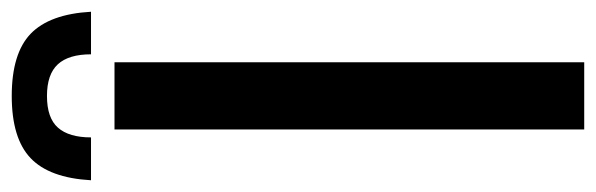

<svg xmlns="http://www.w3.org/2000/svg" viewBox="-395 -651 1015 327"><g transform="rotate(-90 112.5 -487.5)"><path d="M112.5 -975Q185 -975 218.5 -942.8Q252 -910.5 256 -840H183.5Q183.5 -878 166.5 -896.5Q149.5 -915 112.5 -915Q75 -915 58.5 -896.2Q42 -877.5 42 -840H-31Q-27 -911 6.8 -943Q40.5 -975 112.5 -975ZM55.5 0V-800H170V0Z"/></g></svg>

Font: Big Shoulders Stencil Text Thin
Style: Bold
Weight: 700
Version: Version 2.001